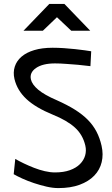

<svg xmlns="http://www.w3.org/2000/svg" viewBox="-20 -951 573 981"><path d="M232 -931H309L441 -794H344L271 -863L199 -794H100ZM442 -613Q410 -616 378 -620Q351 -622 319 -624.5Q287 -627 261 -627Q198 -627 164 -603.5Q130 -580 138 -545Q144 -519 175.5 -492.5Q207 -466 270 -439Q324 -415 363 -390.5Q402 -366 429 -338.5Q456 -311 473 -278.5Q490 -246 499 -206Q509 -162 499.5 -122.5Q490 -83 461.5 -53.5Q433 -24 387 -7Q341 10 278 10Q250 10 217.5 2.5Q185 -5 153.5 -15.5Q122 -26 94.5 -38.5Q67 -51 50 -61L58 -139Q77 -128 102 -116Q127 -104 154 -93.5Q181 -83 208.5 -76.5Q236 -70 261 -70Q305 -70 337 -81.5Q369 -93 388.5 -112.5Q408 -132 415 -156.5Q422 -181 416 -207Q403 -263 362.5 -299.5Q322 -336 250 -365Q162 -401 115 -445Q68 -489 54 -547Q46 -581 55.5 -610.5Q65 -640 90 -661.5Q115 -683 155 -695Q195 -707 249 -707Q277 -707 307 -705Q337 -703 364 -700Q391 -697 413 -694Q435 -691 446 -689Z"/></svg>

Font: Panefresco 500wt
Style: Regular
Weight: 700
Foundry: Campivisivi & Chank Co
Version: Version 1.001